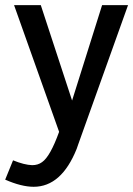

<svg xmlns="http://www.w3.org/2000/svg" viewBox="-56 -508 512 737"><path d="M335.9 -488.3 220.7 -122.1 100.6 -488.3H-2L170.9 -2Q136.7 92.8 105.5 114.3Q89.8 126 67.4 126Q37.1 125 -5.9 107.4L-36.1 181.6Q26.4 209 73.2 209Q179.7 209 238.3 63.5Q242.2 53.7 245.1 43.9L435.5 -488.3Z"/></svg>

Font: Yaldevi Colombo SemiBold
Style: Regular
Weight: 600
Designer: Sol Matas, Denzil Rajitha, Kosala Senevirathne and Pathum Egodawatta
Foundry: Mooniak
Version: Version 1.020 ; ttfautohint (v1.6)